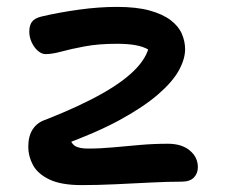

<svg xmlns="http://www.w3.org/2000/svg" viewBox="-20 -527 652 557"><path d="M217 10Q157 10 123 -6.5Q89 -23 75.5 -48.5Q62 -74 62 -101Q62 -132 75 -152Q88 -172 113 -180Q212 -219 278 -256.5Q344 -294 378 -331.5Q412 -369 414 -406L441 -358Q427 -374 411 -383Q395 -392 373 -396Q351 -400 319 -400Q266 -400 226 -392.5Q186 -385 158.5 -377.5Q131 -370 112 -370Q101 -370 90 -379.5Q79 -389 72 -404Q65 -419 65 -435Q65 -453 72.5 -463.5Q80 -474 100 -479Q151 -491 209 -499Q267 -507 319 -507Q376 -507 414 -496.5Q452 -486 475 -468.5Q498 -451 507.5 -429Q517 -407 517 -384Q517 -356 499 -323Q481 -290 439 -253.5Q397 -217 327.5 -179Q258 -141 155 -104L182 -128Q187 -109 199.5 -102.5Q212 -96 235 -96Q271 -96 308.5 -99.5Q346 -103 386 -106.5Q426 -110 467 -110Q507 -110 530.5 -90.5Q554 -71 554 -42Q554 -24 542.5 -12Q531 0 507 0Q468 0 418 2.5Q368 5 316 7.5Q264 10 217 10Z"/></svg>

Font: Shantell Sans Medium
Style: Regular
Weight: 500
Designer: Stephen Nixon, Anya Danilova, Shantell Martin
Foundry: Arrow Type
Version: Version 1.011;[c5ecc13dd]